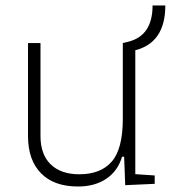

<svg xmlns="http://www.w3.org/2000/svg" viewBox="-20 -676 628 706"><path d="M266.6 9.8Q178.7 9.8 130.9 -38.8Q83 -87.4 83 -175.8V-517.6H128.9V-175.8Q128.9 -107.9 166.5 -71.5Q204.1 -35.2 271.5 -35.2Q350.6 -35.2 391.1 -82Q431.6 -128.9 431.6 -239.3V-517.6L451.2 -522.5Q541 -544.4 541 -655.8H587.9Q587.9 -519.5 477.5 -491.2V-35.6L548.8 -30.8V0L440.4 4.9L436.5 -99.6H428.7Q413.6 -47.9 371.3 -19Q329.1 9.8 266.6 9.8Z"/></svg>

Font: Cascadia Mono ExtraLight
Style: Regular
Weight: 200
Monospace: yes
Designer: Aaron Bell
Foundry: Saja Typeworks
Version: Version 2404.023; ttfautohint (v1.8.4)